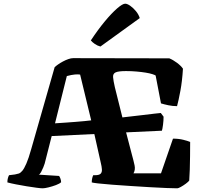

<svg xmlns="http://www.w3.org/2000/svg" viewBox="-20 -1020 1086 1040"><path d="M211 0Q202 0 178.5 -3Q155 -6 124.5 -11Q94 -16 66 -21.5Q38 -27 20 -32Q20 -46 23 -56Q26 -66 29 -71L61 -75Q72 -77 81.5 -80Q91 -83 101 -95Q111 -107 123 -134.5Q135 -162 149 -212L276 -656Q282 -662 294 -670.5Q306 -679 321 -687Q336 -695 350.5 -700Q365 -705 376 -705L897 -704Q917 -696 938.5 -680Q960 -664 971 -648Q967 -581 957 -527.5Q947 -474 939 -445Q915 -445 891.5 -450Q868 -455 852 -460L823 -611Q819 -614 805 -618.5Q791 -623 769.5 -626.5Q748 -630 720.5 -632.5Q693 -635 663 -635Q622 -635 606.5 -628Q591 -621 592.5 -602Q594 -583 602 -548L643 -384Q702 -391 746.5 -396Q791 -401 818 -404.5Q845 -408 851 -408L866 -388Q866 -367 863 -344Q860 -321 857 -312L663 -303L693 -188Q704 -148 709 -124Q714 -100 703 -81H852L917 -269Q949 -269 974 -262.5Q999 -256 1010 -251Q1010 -214 1009.5 -175Q1009 -136 1008 -101.5Q1007 -67 1005 -42Q1000 -35 986.5 -25Q973 -15 959.5 -7.5Q946 0 940 0Q923 0 883.5 -1.5Q844 -3 793 -6Q742 -9 688.5 -12.5Q635 -16 588 -19.5Q541 -23 511 -26.5Q481 -30 477 -32Q477 -45 479.5 -55Q482 -65 485 -71H495Q517 -71 525 -79Q533 -87 532 -102.5Q531 -118 526 -138L491 -294L260 -283L222 -134Q220 -127 214.5 -113.5Q209 -100 202.5 -88Q196 -76 190 -74L300 -67Q304 -62 307.5 -52Q311 -42 311 -33Q303 -25 283 -17.5Q263 -10 242.5 -5Q222 0 211 0ZM278 -352Q309 -354 337.5 -356Q366 -358 391 -360Q416 -362 437 -364Q458 -366 474 -368L414 -616Q404 -618 386 -616.5Q368 -615 342 -608ZM524 -768Q508 -772 493.5 -782Q479 -792 472 -801Q511 -860 548 -904.5Q585 -949 614.5 -974.5Q644 -1000 658 -1000Q669 -1000 685 -989Q701 -978 716 -960Q731 -942 737 -922Z"/></svg>

Font: Texturina 12pt Black
Style: Regular
Weight: 900
Designer: Guillermo Torres Carreño
Foundry: Omnibus-Type
Version: Version 1.002